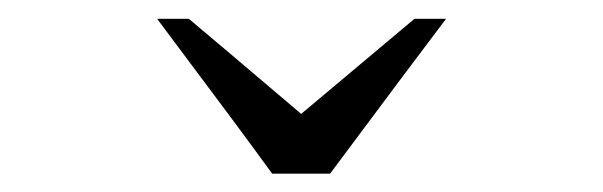

<svg xmlns="http://www.w3.org/2000/svg" viewBox="-20 -906 650 207"><path d="M460.9 -885.7Q429.7 -844.7 335.9 -718.8Q320.3 -718.8 273.4 -718.8Q243.2 -760.7 149.4 -885.7Q158.2 -885.7 183.6 -885.7Q213.9 -860.4 304.7 -783.2Q335 -808.6 426.8 -885.7Q435.5 -885.7 460.9 -885.7Z"/></svg>

Font: Griech2
Style: Regular
Weight: 400
Version: 001.007